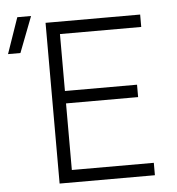

<svg xmlns="http://www.w3.org/2000/svg" viewBox="-126 -784 769 833"><g transform="rotate(-5 258.0 -367.5)"><path d="M100 0V-700H512V-646H158V-398H472V-344H158V-54H515V0ZM-74 -579 -20 -735H40L-20 -579Z"/></g></svg>

Font: Geologica Thin
Style: Regular
Weight: 100
Designer: Sindre Bremnes, Frode Helland
Foundry: Monokrom Skriftforlag AS
Version: Version 1.010; ttfautohint (v1.8.4.7-5d5b);gftools[0.9.28]